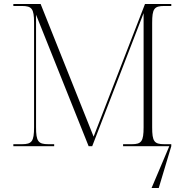

<svg xmlns="http://www.w3.org/2000/svg" viewBox="-20 -734 954 964"><path d="M47 0H252V-10H223C172 -10 161 -24 161 -95V-660L425 0H443L701 -668V-95C701 -24 690 -10 642 -10H598V0H830L741 210H777L840 0V-10H805C754 -10 744 -24 744 -95V-619C744 -690 754 -704 805 -704H840V-714H708L450 -48L184 -714H47V-704H90C140 -704 151 -690 151 -620V-95C151 -24 140 -10 90 -10H47Z"/></svg>

Font: Noto Serif Display ExtraLight
Style: Regular
Weight: 200
Designer: Monotype Design Team
Foundry: Monotype Imaging Inc.
Version: Version 2.009